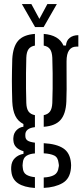

<svg xmlns="http://www.w3.org/2000/svg" viewBox="-20 -776 413 961"><path d="M154.8 164.8Q100.5 161.5 70.6 141.7Q40.7 121.8 36.9 83.2Q36.1 77 35.8 71.2Q35.4 65.4 36.1 59.5Q37.7 31.5 54.8 15.1Q71.8 -1.3 97.6 -6.1V-19.1Q50 -33 47.2 -71.2Q46.5 -77.6 46.5 -80.7Q46.5 -83.7 47.2 -89.4Q48.6 -109.7 62.7 -124.3Q76.8 -139 97.2 -141.7V-155.3Q69.9 -168.9 56.6 -196.2Q43.4 -223.5 41.4 -267.4Q40.5 -298.6 40 -323.2Q39.5 -347.8 39.5 -371Q39.5 -394.1 40 -420.1Q40.5 -446.1 41.4 -480.1Q44.8 -542.5 71 -572.3Q97.2 -602.2 154.8 -606.3V-547.9Q133 -544.1 122.9 -529.9Q112.7 -515.7 111.7 -487.3Q110.7 -448.8 110.2 -409.7Q109.8 -370.5 110.2 -332.7Q110.7 -295 111.7 -260.2Q112.7 -231.7 122.9 -217.8Q133.2 -203.8 154.8 -199.6V-139.6Q130.5 -136.8 118.6 -127.2Q106.8 -117.6 106.8 -102.4Q106.8 -100.7 106.8 -99.3Q106.8 -98 106.8 -96.2Q106.8 -80.3 117.5 -72.8Q128.2 -65.2 154.8 -61.9V-8.1Q128.7 -6.5 112.1 4.1Q95.5 14.7 93.9 41.2Q92.9 46.8 92.9 52.1Q92.9 57.5 93.9 63.2Q95.5 88.6 112.3 98.6Q129 108.5 154.8 110.8ZM198.9 164.5V112.3Q231.3 110.9 250.8 100.2Q270.3 89.5 273.3 61.8Q274.9 56.1 274.8 50.6Q274.7 45.2 273.1 39.5Q270.2 11.3 250.9 2.2Q231.7 -6.9 198.9 -8.6V-59.3Q262.8 -55.9 296.6 -33.6Q330.4 -11.4 335.1 38.5Q335.8 44.1 335.9 51.1Q336 58.1 335.1 66.3Q330.5 118.8 292.9 140.4Q255.4 162 198.9 164.5ZM198.9 -141.4V-199.6Q220 -203.8 230.2 -217.8Q240.4 -231.7 241.8 -260.2Q243.2 -295 243.5 -332.7Q243.7 -370.5 243.5 -409.7Q243.2 -448.8 241.8 -487.3Q240.4 -515.7 230.4 -529.8Q220.4 -544 198.9 -547.8V-606.3Q274.6 -600.3 297.6 -548.2H310.2Q311.9 -572.8 328.6 -586.3Q345.2 -599.9 372.1 -600V-542.6H361.9Q338.5 -542.6 325.8 -524.4Q313.1 -506.1 313.1 -469.2V-443.8Q313.1 -409.1 313.3 -382.3Q313.6 -355.5 313.5 -328.9Q313.5 -302.2 312.1 -267.4Q309.4 -205.6 283 -175.6Q256.7 -145.6 198.9 -141.4ZM155.5 -640.6 89.4 -755.8H136.9L177.2 -681.4L217.2 -755.8H264.6L198.5 -640.6Z"/></svg>

Font: Big Shoulders Stencil Thin
Style: Regular
Weight: 100
Designer: Patric King
Foundry: XO Type Co
Version: Version 2.001